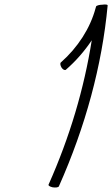

<svg xmlns="http://www.w3.org/2000/svg" viewBox="-20 -829 501 858"><path d="M274 -517C319 -556 358 -601 390 -649C356 -434 292 -217 197 -4C195 0 202 5 215 8C227 10 240 9 243 4C362 -263 436 -537 461 -804C462 -809 452 -810 437 -808C424 -808 411 -804 409 -800V-797C408 -797 408 -796 408 -796L407 -792C383 -703 328 -617 252 -550C248 -547 249 -537 255 -527C261 -518 269 -514 274 -517Z"/></svg>

Font: Nupuram Thin Italic
Style: Regular
Weight: 100
Designer: Santhosh Thottingal (santhosh.thottingal@gmail.com)
Foundry: SMC
Version: Version 1.000